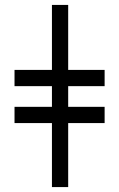

<svg xmlns="http://www.w3.org/2000/svg" viewBox="-20 -760 485 780"><path d="M405 -260H257V0H191V-260H39V-326H191V-410H39V-476H191V-740H257V-476H405V-410H257V-326H405Z"/></svg>

Font: STIX
Style: Bold
Weight: 700
Designer: MicroPress Inc., with final additions and corrections provided by Coen Hoffman, Elsevier (retired)
Version: Version 1.1.1